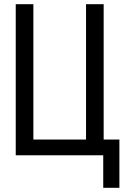

<svg xmlns="http://www.w3.org/2000/svg" viewBox="-20 -745 640 915"><path d="M472 -5H55V-725H139V-80H390V-725H474V-80H549V150H472Z"/></svg>

Font: JuliaMono
Style: Regular
Weight: 400
Monospace: yes
Designer: cormullion
Foundry: corm
Version: Version 0.055; ttfautohint (v1.8.4)